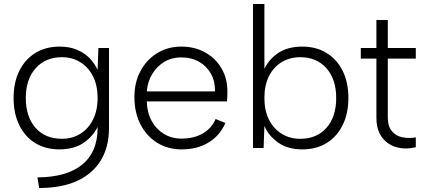

<svg xmlns="http://www.w3.org/2000/svg" viewBox="-20 -740 2136 960"><path d="M472 -500H525V-100Q525 -5 484 62Q443 129 365.5 164.5Q288 200 176 200L167 147Q314 146 391 83Q468 20 468 -100V-118L473 -116Q452 -66 404 -30Q356 6 278 7Q208 7 156.5 -24.5Q105 -56 76.5 -114Q48 -172 48 -250Q48 -328 76.5 -385.5Q105 -443 156.5 -475Q208 -507 278 -507Q328 -507 365.5 -491Q403 -475 428.5 -448.5Q454 -422 468 -390ZM109 -250Q109 -156 157.5 -101Q206 -46 290 -46Q341 -46 381.5 -71Q422 -96 445 -142Q468 -188 468 -250Q468 -313 445 -358.5Q422 -404 381.5 -429Q341 -454 290 -454Q207 -454 158 -398.5Q109 -343 109 -250Z M889 7Q819 7 765.5 -26.5Q712 -60 682 -119Q652 -178 652 -255Q652 -328 682.5 -385Q713 -442 766 -474.5Q819 -507 887 -507Q954 -507 1006.5 -477.5Q1059 -448 1088.5 -396.5Q1118 -345 1117 -279Q1117 -269 1116.5 -257.5Q1116 -246 1115 -233H714Q715 -178 738 -136Q761 -94 799.5 -70.5Q838 -47 887 -47Q949 -47 993.5 -72.5Q1038 -98 1058 -145L1107 -125Q1079 -61 1022 -27Q965 7 889 7ZM1055 -283Q1056 -333 1035 -371Q1014 -409 975.5 -431Q937 -453 885 -453Q839 -453 802 -431Q765 -409 741.5 -370.5Q718 -332 714 -283Z M1297 -384Q1317 -436 1366 -471.5Q1415 -507 1492 -507Q1561 -507 1613 -475Q1665 -443 1693.5 -385.5Q1722 -328 1722 -250Q1722 -172 1693 -114Q1664 -56 1612.5 -24.5Q1561 7 1492 7Q1419 7 1371 -27Q1323 -61 1302 -110L1298 0H1245V-720H1302V-382ZM1661 -250Q1661 -344 1612 -399Q1563 -454 1481 -454Q1429 -454 1388 -429Q1347 -404 1324.5 -358.5Q1302 -313 1302 -250Q1302 -187 1325 -141.5Q1348 -96 1388.5 -71Q1429 -46 1481 -46Q1564 -46 1612.5 -101Q1661 -156 1661 -250Z M1862 -500V-640H1919V-500H2059V-447H1919V-152Q1919 -108 1939.5 -84Q1960 -60 1992 -53.5Q2024 -47 2059 -53V-4Q2023 5 1987.5 1Q1952 -3 1923.5 -21.5Q1895 -40 1878.5 -72Q1862 -104 1862 -152V-447H1784V-500Z"/></svg>

Font: Albert Sans Light
Style: Regular
Weight: 300
Designer: Andreas Rasmussen
Foundry: a.Foundry
Version: Version 1.025